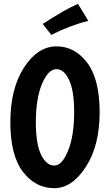

<svg xmlns="http://www.w3.org/2000/svg" viewBox="-20 -948 561 1002"><path d="M34 -310Q34 -486 105.5 -596Q177 -706 275 -706Q371 -706 435.5 -620Q500 -534 500 -362Q500 -188 428 -77Q356 34 263 34Q165 34 99.5 -51.5Q34 -137 34 -310ZM167 -310Q167 -197 194.5 -140.5Q222 -84 263 -84Q304 -84 335.5 -162Q367 -240 367 -362Q367 -475 340.5 -531Q314 -587 275 -587Q231 -587 199 -509.5Q167 -432 167 -310ZM248 -766 203 -823Q316 -897 387 -928L441 -839Q346 -816 248 -766Z"/></svg>

Font: Boogaloo
Style: Regular
Weight: 400
Designer: John Vargas Beltran
Foundry: John Vargas Beltran
Version: Version 1.001